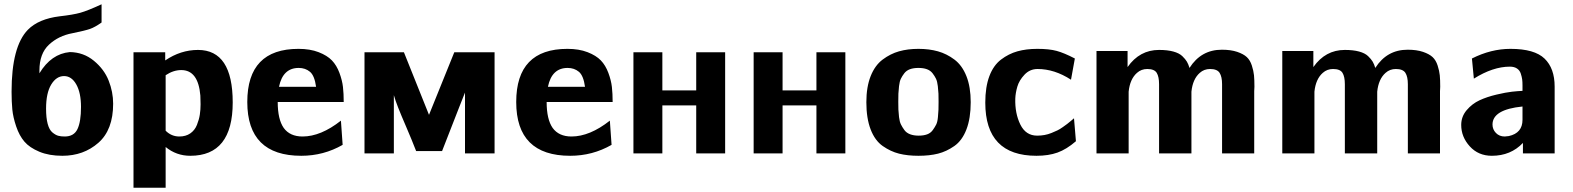

<svg xmlns="http://www.w3.org/2000/svg" viewBox="-20 -716 7340 896"><path d="M34 -288Q34 -499 110 -577Q160 -628 259 -640Q321 -647 355 -656.5Q389 -666 454 -696V-611Q423 -589 400 -581Q377 -573 318 -561Q253 -549 208.5 -507.5Q164 -466 164 -387V-374Q219 -465 306 -473Q370 -472 418 -432.5Q466 -393 487 -340Q508 -287 508 -232Q508 -110 439 -49.5Q370 11 271 11Q209 11 163.5 -8Q118 -27 94 -55Q70 -83 55.5 -126Q41 -169 37.5 -205Q34 -241 34 -288ZM195 -209Q195 -166 202.5 -138Q210 -110 224.5 -98Q239 -86 251.5 -82.5Q264 -79 282 -79Q325 -79 341.5 -113.5Q358 -148 358 -217Q358 -283 336 -322Q314 -361 279 -361Q243 -361 219 -321.5Q195 -282 195 -209Z M603 160V-472H751V-434Q823 -483 904 -483Q1066 -483 1066 -238Q1066 11 868 11Q803 11 753 -30V160ZM753 -365V-308V-106Q780 -79 817 -79Q847 -79 868 -93.5Q889 -108 899 -133Q909 -158 912.5 -181Q916 -204 916 -229Q916 -236 915.5 -249.5Q915 -263 915 -270Q905 -389 826 -389Q789 -389 753 -365Z M1134 -240Q1134 -488 1373 -488Q1427 -488 1467 -472.5Q1507 -457 1529 -434Q1551 -411 1564 -376Q1577 -341 1580.5 -310Q1584 -279 1584 -240H1276Q1276 -159 1304 -119Q1333 -79 1392 -79Q1477 -79 1571 -153L1579 -40Q1490 11 1386 11Q1134 11 1134 -240ZM1282 -311H1455Q1448 -363 1426.5 -381Q1405 -399 1374 -399Q1300 -399 1282 -311Z M1681 0V-472H1865L1982 -180L2100 -472H2288V0H2150V-213V-284L2123 -216L2043 -11H1922Q1901 -65 1876 -123Q1851 -181 1838 -214Q1825 -247 1818 -272V0Z M2389 -240Q2389 -488 2628 -488Q2682 -488 2722 -472.5Q2762 -457 2784 -434Q2806 -411 2819 -376Q2832 -341 2835.5 -310Q2839 -279 2839 -240H2531Q2531 -159 2559 -119Q2588 -79 2647 -79Q2732 -79 2826 -153L2834 -40Q2745 11 2641 11Q2389 11 2389 -240ZM2537 -311H2710Q2703 -363 2681.5 -381Q2660 -399 2629 -399Q2555 -399 2537 -311Z M2936 0V-472H3071V-294H3229V-472H3364V0H3229V-224H3071V0Z M3497 0V-472H3632V-294H3790V-472H3925V0H3790V-224H3632V0Z M4023 -239Q4023 -310 4043 -360.5Q4063 -411 4099 -438Q4135 -465 4175.5 -476.5Q4216 -488 4266 -488Q4316 -488 4357 -476.5Q4398 -465 4434 -438Q4470 -411 4490 -360.5Q4510 -310 4510 -239Q4510 -164 4490 -112Q4470 -60 4433.5 -34.5Q4397 -9 4357.5 1Q4318 11 4266 11Q4215 11 4175.5 1Q4136 -9 4099.5 -34.5Q4063 -60 4043 -112Q4023 -164 4023 -239ZM4172 -241Q4172 -218 4172.5 -204.5Q4173 -191 4175.5 -169.5Q4178 -148 4184.5 -135Q4191 -122 4200.5 -109Q4210 -96 4227 -89.5Q4244 -83 4267 -83Q4290 -83 4306.5 -89Q4323 -95 4333 -109Q4343 -123 4349 -135Q4355 -147 4357 -169.5Q4359 -192 4359.5 -204Q4360 -216 4360 -241Q4360 -266 4359.5 -279Q4359 -292 4356.5 -314Q4354 -336 4348 -348.5Q4342 -361 4332 -374Q4322 -387 4305.5 -393Q4289 -399 4266 -399Q4243 -399 4226.5 -393Q4210 -387 4200 -374Q4190 -361 4184 -348.5Q4178 -336 4175.5 -314Q4173 -292 4172.5 -279Q4172 -266 4172 -241Z M4578 -237Q4578 -310 4597 -360.5Q4616 -411 4651.5 -438Q4687 -465 4728 -476.5Q4769 -488 4821 -488Q4876 -488 4911 -478.5Q4946 -469 4996 -443L4978 -344Q4901 -394 4822 -394Q4786 -394 4761 -367.5Q4736 -341 4727.5 -311.5Q4719 -282 4718 -256Q4716 -187 4741.5 -135Q4767 -83 4820 -83Q4838 -83 4854.5 -86Q4871 -89 4887 -95.5Q4903 -102 4914.5 -107.5Q4926 -113 4940 -123Q4954 -133 4960 -137.5Q4966 -142 4978.5 -152.5Q4991 -163 4992 -164L5001 -57Q4957 -19 4915 -4Q4873 11 4817 11Q4578 11 4578 -237Z M5097 0V-478H5242V-403Q5298 -483 5389 -483Q5428 -483 5455.5 -475.5Q5483 -468 5497.5 -454Q5512 -440 5519 -428Q5526 -416 5531 -399Q5585 -484 5682 -484Q5724 -484 5753.5 -474Q5783 -464 5798.5 -449.5Q5814 -435 5822 -410Q5830 -385 5832 -364.5Q5834 -344 5834 -311Q5834 -307 5833.5 -300.5Q5833 -294 5833 -291V0H5683V-323Q5683 -358 5671.5 -376Q5660 -394 5627 -394Q5599 -394 5579 -376Q5546 -347 5540 -288V0H5389V-323Q5389 -358 5378 -376Q5367 -394 5334 -394Q5306 -394 5286 -376Q5253 -347 5247 -288V0Z M5964 0V-478H6109V-403Q6165 -483 6256 -483Q6295 -483 6322.5 -475.5Q6350 -468 6364.5 -454Q6379 -440 6386 -428Q6393 -416 6398 -399Q6452 -484 6549 -484Q6591 -484 6620.5 -474Q6650 -464 6665.5 -449.5Q6681 -435 6689 -410Q6697 -385 6699 -364.5Q6701 -344 6701 -311Q6701 -307 6700.5 -300.5Q6700 -294 6700 -291V0H6550V-323Q6550 -358 6538.5 -376Q6527 -394 6494 -394Q6466 -394 6446 -376Q6413 -347 6407 -288V0H6256V-323Q6256 -358 6245 -376Q6234 -394 6201 -394Q6173 -394 6153 -376Q6120 -347 6114 -288V0Z M6799 -133Q6799 -172 6824.5 -202Q6850 -232 6884.5 -248Q6919 -264 6963.5 -274.5Q7008 -285 7035.5 -288Q7063 -291 7085 -292V-317Q7085 -334 7083.5 -345.5Q7082 -357 7077 -372.5Q7072 -388 7059 -396.5Q7046 -405 7026 -405Q6947 -405 6858 -349L6849 -443Q6938 -488 7029 -488Q7141 -488 7188 -442.5Q7235 -397 7235 -312V0H7087V-49Q7030 11 6942 11Q6879 11 6839 -33Q6799 -77 6799 -133ZM6945 -135Q6945 -112 6961 -95.5Q6977 -79 7002 -79Q7007 -79 7021 -81Q7085 -95 7085 -157V-219Q6945 -205 6945 -135Z"/></svg>

Font: Coval
Style: Black
Weight: 1000
Foundry: Context Ltd
Version: Version 001.000